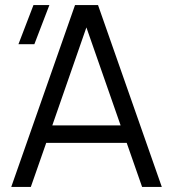

<svg xmlns="http://www.w3.org/2000/svg" viewBox="-20 -740 680 760"><path d="M620.5 0H542.5L481.5 -174.5H163L102 0H24.5L277 -720H368ZM457.5 -243.5 322 -631.5 187 -243.5ZM116 -565H53L112.5 -720H175.5Z"/></svg>

Font: Vela Sans
Style: Regular
Weight: 400
Designer: Principal design: Mikhail Sharanda - project Manrope.
Design modification: Ravid Balaliev
Foundry: Mikhail Sharanda
Version: Version 1.001